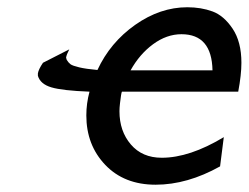

<svg xmlns="http://www.w3.org/2000/svg" viewBox="-20 -504 689 532"><path d="M85 -293.9V-300.8Q86.9 -312 99.1 -330.1L171.9 -367.2Q164.1 -352.1 163.1 -344.2L165 -337.9Q169.9 -330.1 175.5 -325.9Q181.2 -321.8 199.5 -317.4Q217.8 -313 250 -310.1Q285.2 -386.2 354.5 -435.1Q423.8 -483.9 499 -483.9Q537.1 -483.9 568.6 -472.4Q600.1 -460.9 624.5 -424.6Q648.9 -388.2 648.9 -330.1Q648.9 -296.9 640.1 -250H317.9Q316.9 -249 315.4 -240Q314 -231 312.5 -218Q311 -205.1 311 -195.8Q311 -140.6 342.5 -103.8Q374 -66.9 428.2 -66.9Q505.4 -66.9 600.1 -124L589.8 -43Q499 7.8 411.1 7.8Q324.2 7.8 271.7 -47.1Q219.2 -102.1 219.2 -184.1Q219.2 -217.3 228 -250Q152.8 -252.9 122.3 -262Q91.8 -271 85 -293.9ZM341.8 -309.1H568.8Q566.9 -409.2 482.9 -409.2Q441.9 -409.2 404.3 -381.6Q366.7 -354 341.8 -309.1Z"/></svg>

Font: CMU Bright
Style: SemiBoldOblique
Weight: 600
Italic angle: -12°
Version: Version 0.7.0